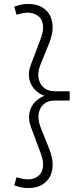

<svg xmlns="http://www.w3.org/2000/svg" viewBox="-20 -725 418 970"><path d="M122 -705Q174 -705 206 -679Q238 -653 244.5 -608Q251 -563 229 -508L187 -405Q162 -345 183.5 -304.5Q205 -264 258 -264H332V-217H258Q205 -217 184 -177Q163 -137 187 -77L229 28Q251 84 244.5 128.5Q238 173 206 199Q174 225 122 225Q103 225 86.5 221.5Q70 218 52 211L64 170Q79 175 92.5 178Q106 181 123 181Q150 181 170.5 166.5Q191 152 196.5 123Q202 94 186 50L137 -81Q122 -121 128.5 -153.5Q135 -186 155.5 -208.5Q176 -231 205 -241Q176 -251 155 -273.5Q134 -296 127.5 -328Q121 -360 137 -401L186 -530Q202 -574 196.5 -603Q191 -632 170.5 -646Q150 -660 123 -661Q106 -661 92.5 -658Q79 -655 64 -650L52 -691Q70 -698 86.5 -701.5Q103 -705 122 -705Z"/></svg>

Font: Red Hat Text VF
Style: Regular
Weight: 300
Designer: Pentagram, MCKL
Foundry: Pentagram, MCKL
Version: Version 1.023